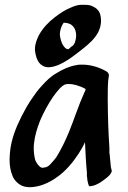

<svg xmlns="http://www.w3.org/2000/svg" viewBox="-20 -765 534 802"><path d="M443 -68 438 -121C438 -123 437 -124 437 -126V-147C435 -180 433 -213 432 -246C431 -281 430 -316 430 -350C430 -377 430 -403 432 -429L435 -450C435 -458 430 -463 426 -466C395 -484 359 -495 324 -495C316 -495 307 -495 299 -493C269 -488 243 -476 217 -460C193 -447 174 -428 155 -407C138 -389 123 -368 109 -347C94 -324 81 -301 69 -277C46 -231 27 -183 22 -131C21 -120 20 -108 20 -97C20 -73 24 -48 34 -26C45 -4 67 14 92 16C96 16 99 17 103 17C144 17 185 -1 218 -25C255 -51 284 -86 309 -124C318 -139 328 -155 335 -171C337 -128 339 -86 343 -44V-28C343 -27 344 -26 344 -25C344 -14 347 -1 351 10C351 12 353 13 356 13C361 13 370 10 372 10C384 6 397 -1 408 -9C419 -17 430 -25 439 -35C439 -36 447 -45 447 -51C447 -52 447 -54 446 -55ZM267 -211C252 -175 235 -140 215 -108C208 -99 201 -90 193 -82C191 -79 187 -76 184 -73L179 -70C178 -69 177 -68 175 -68C173 -67 171 -66 169 -66L157 -64C156 -64 154 -65 153 -65C150 -66 147 -68 144 -71C137 -78 131 -87 127 -97C123 -113 121 -129 121 -145C121 -152 121 -158 122 -165C125 -197 135 -229 147 -260C162 -295 180 -329 202 -361C210 -373 220 -385 230 -396L241 -406L246 -409C248 -410 248 -411 249 -411L255 -413C260 -414 263 -414 268 -414C278 -414 290 -412 300 -409C313 -405 326 -400 338 -393C337 -391 336 -388 336 -385L333 -380C308 -325 290 -267 267 -211ZM399 -703C395 -721 381 -733 364 -740C353 -745 340 -745 328 -745H320C304 -745 288 -739 273 -732C250 -723 229 -708 209 -693C183 -673 159 -648 143 -619C134 -601 126 -581 126 -561V-555C128 -535 134 -511 149 -497C159 -488 170 -484 182 -484C197 -484 213 -489 227 -495C252 -506 275 -522 296 -538L327 -562C351 -581 377 -604 391 -632C398 -647 402 -662 402 -678C402 -686 401 -695 399 -703ZM293 -588C292 -585 290 -582 288 -579L285 -575C284 -575 283 -574 283 -573C281 -573 272 -565 270 -563L265 -559L256 -562C241 -573 234 -594 231 -612C231 -615 230 -618 230 -621C230 -632 233 -644 237 -654C240 -660 242 -665 246 -670C256 -670 267 -668 276 -663C288 -655 295 -643 297 -629C298 -625 298 -620 298 -616C298 -607 296 -597 293 -588Z"/></svg>

Font: Petaluma Script
Style: Regular
Weight: 400
Designer: Daniel Spreadbury
Foundry: Steinberg Media Technologies GmbH
Version: Version 1.10